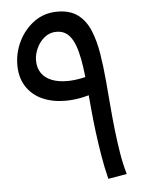

<svg xmlns="http://www.w3.org/2000/svg" viewBox="-51 -721 592 768"><g transform="rotate(-5 245.5 -337.0)"><path d="M353 5Q341 -43 333 -91.5Q325 -140 319 -187Q313 -234 309 -279Q305 -324 301 -367Q297 -411 292 -447Q287 -483 279.5 -511.5Q272 -540 261 -559.5Q250 -579 234.5 -589Q219 -599 197 -599Q170 -599 149.5 -582.5Q129 -566 117.5 -541Q106 -516 106 -492Q106 -461 121 -440Q136 -419 162.5 -409Q189 -399 223 -399Q250 -399 280.5 -405Q311 -411 342 -423L351 -352Q314 -336 278.5 -328.5Q243 -321 210 -321Q158 -321 117.5 -339Q77 -357 53.5 -393Q30 -429 30 -480Q30 -530 52.5 -575.5Q75 -621 115 -650Q155 -679 208 -679Q259 -679 290.5 -655Q322 -631 339 -589.5Q356 -548 364.5 -495Q373 -442 378 -384Q382 -338 386 -289Q390 -240 395.5 -190.5Q401 -141 408.5 -95Q416 -49 428 -8Z"/></g></svg>

Font: Farlight84_Sys_V01
Style: Regular
Weight: 400
Designer: Ryoko NISHIZUKA  (kana, bopomofo & ideographs); Paul D. Hunt (Latin, Greek & Cyrillic); Sandoll Communications , Soo-you
Foundry: Adobe
Version: Version 2.004;October 29, 2024;FontCreator 14.0.0.2814 64-bi